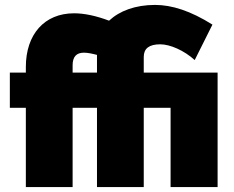

<svg xmlns="http://www.w3.org/2000/svg" viewBox="-20 -760 951 780"><path d="M85 0H275V-322H374V0H564V-322H673V0H864V-465H564V-529C564 -563 586 -580 631 -580C671 -580 728 -555 771 -516L843 -660C754 -716 678 -740 610 -740C530 -740 466 -716 423 -676C370 -696 322 -706 281 -706C160 -706 85 -620 85 -488V-465H20V-322H85ZM275 -465V-495C275 -529 290 -546 321 -546C336 -546 355 -542 374 -537V-465Z"/></svg>

Font: Raleway Black
Style: Regular
Weight: 900
Designer: Matt McInerney, Pablo Impallari, Rodrigo Fuenzalida
Foundry: Matt McInerney, Pablo Impallari, Rodrigo Fuenzalida
Version: Version 3.000g; ttfautohint (v1.5) -l 8 -r 28 -G 28 -x 14 -D